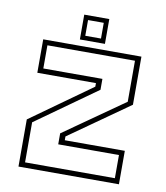

<svg xmlns="http://www.w3.org/2000/svg" viewBox="-77 -736 690 800"><g transform="rotate(10 267.5 -335.5)"><path d="M79 -22H459V-120H202V-166.5L456.5 -345V-518.5H86V-420.5H336V-374.5L79 -191.5ZM55 0V-199.5L312.5 -383.5V-398.5H64.5V-540H480V-336.5L226 -157.5V-141.5H480V0ZM215 -566V-671H321V-566ZM234.5 -585H301V-651.5H234.5Z"/></g></svg>

Font: Tourney ExtraLight
Style: Regular
Weight: 250
Designer: Tyler Finck
Foundry: Etcetera Type Co
Version: Version 1.015